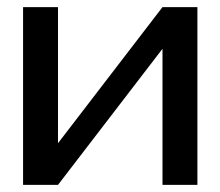

<svg xmlns="http://www.w3.org/2000/svg" viewBox="-20 -520 620 540"><path d="M44.9 0V-500H143.1V-117.2L437 -500H535.2V0H437V-382.8L143.1 0Z"/></svg>

Font: LT Wave
Style: Regular
Weight: 400
Designer: Daniel Lyons
Version: Version 2.5 (Glyphs App)